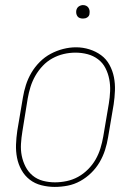

<svg xmlns="http://www.w3.org/2000/svg" viewBox="-20 -727 540 755"><path d="M195 8Q169 8 143 1.5Q117 -5 97 -20.5Q77 -36 64.5 -58.5Q52 -81 47 -106.5Q42 -132 43 -159Q44 -186 48 -213L70 -343Q74 -368 82 -393Q90 -418 103.5 -441Q117 -464 136.5 -483.5Q156 -503 179.5 -515.5Q203 -528 228.5 -534.5Q254 -541 279 -541Q306 -541 331.5 -533Q357 -525 377.5 -510Q398 -495 410.5 -472Q423 -449 428 -423.5Q433 -398 432 -371Q431 -344 427 -317L405 -187Q401 -162 393 -137Q385 -112 371.5 -89Q358 -66 338.5 -47Q319 -28 295.5 -15Q272 -2 246.5 3Q221 8 195 8ZM196 -10Q219 -10 242.5 -15Q266 -20 287 -31.5Q308 -43 326 -61Q344 -79 356 -100Q368 -121 375 -144Q382 -167 386 -190L408 -320Q412 -344 413 -368.5Q414 -393 409.5 -416Q405 -439 394.5 -459.5Q384 -480 365.5 -494Q347 -508 324 -514Q301 -520 277 -520Q253 -520 230 -514.5Q207 -509 186 -497.5Q165 -486 148 -468Q131 -450 119 -429Q107 -408 100 -385.5Q93 -363 89 -340L68 -210Q64 -186 62.5 -161.5Q61 -137 65.5 -114.5Q70 -92 80.5 -71.5Q91 -51 108.5 -36.5Q126 -22 149 -16Q172 -10 196 -10ZM306 -654Q300 -654 294 -656Q288 -658 284.5 -663Q281 -668 280 -674Q279 -680 280 -686Q281 -691 283.5 -695Q286 -699 289.5 -701.5Q293 -704 297.5 -705.5Q302 -707 306 -707Q313 -707 318.5 -704.5Q324 -702 327.5 -697Q331 -692 332 -686Q333 -680 332 -674Q332 -669 329.5 -665Q327 -661 323 -658.5Q319 -656 315 -655Q311 -654 306 -654Z"/></svg>

Font: Iosevka Slab Thin
Style: Italic
Weight: 100
Italic angle: -9°
Monospace: yes
Designer: Belleve Invis
Foundry: Belleve Invis
Version: Version 11.1.1; ttfautohint (v1.8.3)